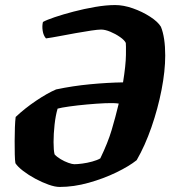

<svg xmlns="http://www.w3.org/2000/svg" viewBox="-20 -740 678 760"><path d="M216 0Q198 0 172.5 -9Q147 -18 120 -32.5Q93 -47 71.5 -63.5Q50 -80 41 -94Q39 -105 38.5 -129Q38 -153 38 -181.5Q38 -210 39 -236Q40 -262 42 -277Q78 -311 122.5 -341Q167 -371 202 -386Q268 -400 337 -406.5Q406 -413 467 -414Q478 -482 478.5 -522.5Q479 -563 478 -570Q473 -581 455 -593.5Q437 -606 416.5 -614.5Q396 -623 380 -623Q368 -623 341 -619Q314 -615 280.5 -609Q247 -603 215.5 -597Q184 -591 162 -588Q152 -599 149 -618Q146 -637 150 -653Q164 -661 196.5 -672Q229 -683 271 -694Q313 -705 356.5 -712.5Q400 -720 436 -720Q469 -720 506 -707Q543 -694 574 -674Q605 -654 617 -634Q634 -592 634 -520Q634 -459 619.5 -384.5Q605 -310 579.5 -236.5Q554 -163 521 -106Q491 -82 440.5 -57.5Q390 -33 331 -16.5Q272 0 216 0ZM274 -90Q286 -90 305.5 -92.5Q325 -95 345 -100.5Q365 -106 377 -113Q407 -175 422 -225.5Q437 -276 450 -330Q431 -333 397 -331.5Q363 -330 324.5 -326.5Q286 -323 254 -318.5Q222 -314 208 -310Q200 -283 196 -246.5Q192 -210 192 -177.5Q192 -145 196 -129Q205 -119 220 -110Q235 -101 250.5 -95.5Q266 -90 274 -90Z"/></svg>

Font: Texturina 72pt 72pt Black
Style: Italic
Weight: 900
Italic angle: -11°
Designer: Guillermo Torres Carreño
Foundry: Omnibus-Type
Version: Version 1.002; ttfautohint (v1.8.3)